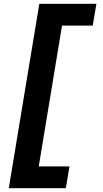

<svg xmlns="http://www.w3.org/2000/svg" viewBox="-20 -843 540 1006"><path d="M26 143 186 -823H485L466 -709H305L183 29H344L325 143Z"/></svg>

Font: Iosevka Term Curly Heavy
Style: Italic
Weight: 900
Italic angle: -9°
Designer: Belleve Invis
Foundry: Belleve Invis
Version: Version 32.3.0